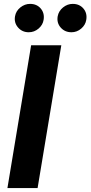

<svg xmlns="http://www.w3.org/2000/svg" viewBox="-20 -958 461 978"><path d="M292.3 -727.3 171.5 0H17.8L138.5 -727.3ZM343.8 -793.7Q310.4 -793.7 289.2 -817.6Q268.1 -841.6 273.8 -875Q278.8 -902 301.1 -920.1Q323.5 -938.2 350.5 -938.2Q384.9 -938.2 405 -914.4Q425.1 -890.6 419.4 -856.9Q415.5 -831 393.6 -812.3Q371.8 -793.7 343.8 -793.7ZM126.4 -793.7Q93 -793.7 71.9 -818Q50.8 -842.3 56.5 -875Q61.1 -902 83.6 -920.1Q106.2 -938.2 133.2 -938.2Q167.6 -938.2 187.7 -914.4Q207.7 -890.6 202.1 -856.9Q198.2 -831 176.3 -812.3Q154.5 -793.7 126.4 -793.7Z"/></svg>

Font: Inter UI
Style: Bold Italic
Weight: 700
Italic angle: 9.39999°
Designer: Rasmus Andersson
Foundry: rsms
Version: 3.2;8d6f07862